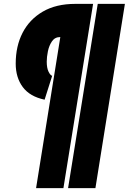

<svg xmlns="http://www.w3.org/2000/svg" viewBox="-20 -760 664 990"><path d="M331 210 484 -740H624L472 210ZM249 -369 210 -246Q134 -262 97.5 -311Q61 -360 61 -432Q61 -522 96.5 -591Q132 -660 200.5 -700Q269 -740 368 -740H460L307 210H166L291 -569Q263 -569 248 -547Q233 -525 227 -495.5Q221 -466 221 -442Q221 -410 230 -391Q239 -372 249 -369Z"/></svg>

Font: Georama SemiCondensed Black
Style: Italic
Weight: 900
Width: 4
Italic angle: -9°
Designer: Jean-Baptiste Levee
Foundry: Production Type
Version: Version 1.000